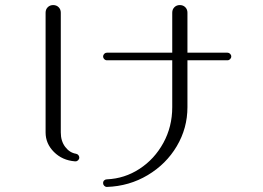

<svg xmlns="http://www.w3.org/2000/svg" viewBox="-20 -743 1040 758"><path d="M387 -20Q387 -27 391.5 -31Q396 -35 402 -35Q472 -38 531 -76.5Q590 -115 625 -179Q660 -243 660 -320V-505H402Q396 -505 391.5 -509.5Q387 -514 387 -520Q387 -526 391.5 -530.5Q396 -535 402 -535H660V-693Q660 -706 668.5 -714.5Q677 -723 690 -723Q703 -723 711.5 -714.5Q720 -706 720 -693V-535H878Q884 -535 888.5 -530.5Q893 -526 893 -520Q893 -514 888.5 -509.5Q884 -505 878 -505H720V-320Q720 -237 678 -166Q636 -95 563 -51.5Q490 -8 402 -5Q396 -5 391.5 -9.5Q387 -14 387 -20ZM160 -220V-693Q160 -706 168.5 -714.5Q177 -723 190 -723Q203 -723 211.5 -714.5Q220 -706 220 -693V-220Q220 -186 237.5 -163Q255 -140 280 -136Q286 -135 289.5 -130.5Q293 -126 293 -121Q293 -115 288.5 -110.5Q284 -106 278 -106H276Q226 -110 193 -143Q160 -176 160 -220Z"/></svg>

Font: GL-CurulMinamoto Light
Style: Regular
Weight: 300
Designer: Eunice (kana); Ryoko NISHIZUKA 西塚涼子 (ideographs); Frank Grießhammer (Latin, Greek & Cyrillic); Wenlong ZHANG
Foundry: Gutenberg Labo; Adobe
Version: Version 1.002